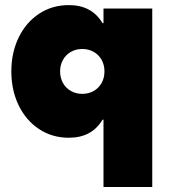

<svg xmlns="http://www.w3.org/2000/svg" viewBox="-20 -538 683 769"><path d="M394.5 210.9V-58.6H390.6Q347.7 13.7 255.9 13.7Q189 13.7 136.5 -21Q84 -55.7 54.7 -116.2Q25.4 -176.8 25.4 -252Q25.4 -327.1 54.7 -387.7Q84 -448.2 136.5 -482.9Q189 -517.6 255.9 -517.6Q347.7 -517.6 390.6 -445.3H394.5V-503.9H589.8V210.9ZM398.4 -252Q398.4 -277.8 387 -298.3Q375.5 -318.8 355.2 -330.3Q335 -341.8 309.6 -341.8Q284.2 -341.8 263.9 -330.3Q243.7 -318.8 232.2 -298.3Q220.7 -277.8 220.7 -252Q220.7 -226.1 232.2 -205.6Q243.7 -185.1 263.9 -173.6Q284.2 -162.1 309.6 -162.1Q335 -162.1 355.2 -173.6Q375.5 -185.1 387 -205.6Q398.4 -226.1 398.4 -252Z"/></svg>

Font: Wanted Sans ExtraBlack
Style: Regular
Weight: 900
Designer: Original Design by Kil Hyung-jin and Kang Hanbin, Wanted Lab, Inc; Hangeul from Source Han Sans by Jang Soo-young and Ka
Foundry: Wanted Lab, Inc.
Version: Version 1.001